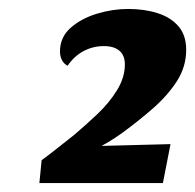

<svg xmlns="http://www.w3.org/2000/svg" viewBox="-20 -794 436 429"><path d="M68 -385 73 -436Q92 -450 109.5 -464Q127 -478 145 -492Q171 -514 197.5 -539Q224 -564 241.5 -592.5Q259 -621 259 -650Q259 -670 247 -680.5Q235 -691 212 -691Q188 -691 167 -680Q146 -669 131 -647Q122 -652 118 -660.5Q114 -669 114 -679Q114 -711 138 -732Q162 -753 197 -763.5Q232 -774 266 -774Q303 -774 332.5 -764.5Q362 -755 379 -735Q396 -715 396 -683Q396 -645 375.5 -613Q355 -581 322.5 -552.5Q290 -524 253 -497Q242 -489 230 -481.5Q218 -474 207 -468L361 -472L344 -385Z"/></svg>

Font: Sansita Swashed Light
Style: Bold
Weight: 700
Version: Version 1.003